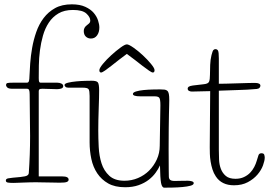

<svg xmlns="http://www.w3.org/2000/svg" viewBox="-20 -845 1251 887"><path d="M113 -45Q119 -130 119 -217Q119 -265 118 -313Q117 -361 117 -409Q117 -423 114.5 -429Q112 -435 104 -435H37Q20 -435 14 -440.5Q8 -446 8 -452Q8 -460 15 -461.5Q22 -463 40 -463H104Q112 -463 114 -471.5Q116 -480 116 -491Q117 -517 119.5 -552Q122 -587 128.5 -624Q135 -661 147.5 -697Q160 -733 181.5 -761.5Q203 -790 234.5 -807.5Q266 -825 312 -825Q349 -825 374 -813.5Q399 -802 413 -785.5Q427 -769 433 -750.5Q439 -732 439 -718Q439 -696 428.5 -681.5Q418 -667 400 -667Q386 -667 376.5 -676Q367 -685 367 -702Q367 -718 382 -729Q390 -735 393.5 -739Q397 -743 397 -750Q397 -766 379 -782.5Q361 -799 317 -799Q277 -799 250 -783Q223 -767 205.5 -740.5Q188 -714 178.5 -680.5Q169 -647 164.5 -612Q160 -577 159.5 -543.5Q159 -510 159 -484Q159 -471 161 -467Q163 -463 167 -463H245Q255 -463 263.5 -459Q272 -455 272 -447Q272 -439 263 -436Q254 -433 243 -433Q238 -433 229 -433.5Q220 -434 210 -434Q200 -434 190.5 -434.5Q181 -435 177 -435Q165 -435 162 -432Q159 -429 159 -424V-30H268Q297 -30 297 -15Q297 -8 289 -4.5Q281 -1 255 -1Q246 -1 232 -1.5Q218 -2 202.5 -2Q187 -2 171.5 -2.5Q156 -3 145 -3Q131 -3 115.5 -2.5Q100 -2 85 -1.5Q70 -1 58.5 -0.5Q47 0 41 0Q27 0 17 -1.5Q7 -3 7 -11Q7 -19 17.5 -21Q28 -23 39 -24Q79 -27 95.5 -30.5Q112 -34 113 -45Z M721 -359Q721 -386 716 -393Q711 -400 694 -400H628Q594 -400 594 -411Q594 -418 608.5 -422.5Q623 -427 643.5 -429Q664 -431 685 -431.5Q706 -432 719 -432Q732 -432 740 -431Q748 -430 753 -425.5Q758 -421 760 -411Q762 -401 762 -383Q762 -372 761.5 -357Q761 -342 760.5 -316Q760 -290 759.5 -251.5Q759 -213 759 -156Q759 -90 759.5 -62.5Q760 -35 760 -30Q760 -20 765.5 -14.5Q771 -9 788 -9Q794 -9 809 -9.5Q824 -10 848 -10Q857 -10 866 -7.5Q875 -5 875 1Q875 9 860 13Q845 17 823.5 19Q802 21 778.5 21.5Q755 22 739 22Q728 22 724 0Q720 -22 719 -81Q712 -65 699 -47Q686 -29 666.5 -14Q647 1 620 10.5Q593 20 558 20Q511 20 480 2.5Q449 -15 429.5 -44Q410 -73 402 -110.5Q394 -148 394 -187V-402Q394 -425 389.5 -432.5Q385 -440 362 -440H295Q286 -440 282 -444.5Q278 -449 278 -452Q278 -459 294.5 -463Q311 -467 332.5 -469Q354 -471 374.5 -471.5Q395 -472 404 -472Q425 -472 431.5 -465Q438 -458 438 -427Q438 -414 437.5 -392Q437 -370 436 -344Q435 -318 434.5 -291.5Q434 -265 434 -243Q434 -207 436 -166Q438 -125 449 -90.5Q460 -56 485 -33Q510 -10 555 -10Q588 -10 617.5 -22.5Q647 -35 669 -57Q691 -79 704.5 -108.5Q718 -138 718 -172ZM686 -510Q681 -510 668 -519Q655 -528 638 -541Q621 -554 602 -569Q583 -584 566 -596Q549 -584 530 -569Q511 -554 494.5 -541Q478 -528 465 -519Q452 -510 447 -510Q439 -510 439 -521Q439 -530 455.5 -550Q472 -570 494 -590Q516 -610 536.5 -625Q557 -640 566 -640Q575 -640 596.5 -625Q618 -610 639.5 -590Q661 -570 677.5 -550Q694 -530 694 -521Q694 -510 686 -510Z M951 -424Q932 -424 908 -423Q884 -422 866 -422Q860 -422 853.5 -425Q847 -428 847 -436Q847 -441 852 -444.5Q857 -448 871 -450L922 -456Q942 -458 946 -468Q950 -478 950 -500Q950 -521 951 -545.5Q952 -570 957 -590Q962 -610 966 -614Q970 -618 975 -618Q983 -618 987 -611.5Q991 -605 991 -575V-458Q1000 -458 1024.5 -458.5Q1049 -459 1076 -460Q1103 -461 1126.5 -461.5Q1150 -462 1157 -462Q1183 -462 1183 -449Q1183 -444 1179 -439.5Q1175 -435 1166 -434Q1122 -430 1077 -429Q1032 -428 991 -426V-152Q991 -131 992 -107.5Q993 -84 1000.5 -64.5Q1008 -45 1023.5 -32Q1039 -19 1068 -19Q1090 -19 1107 -27Q1124 -35 1135.5 -47Q1147 -59 1154.5 -73.5Q1162 -88 1166 -102Q1171 -118 1174 -127.5Q1177 -137 1188 -137Q1199 -137 1201 -129.5Q1203 -122 1203 -117Q1203 -103 1195 -81Q1187 -59 1169.5 -38.5Q1152 -18 1125 -3.5Q1098 11 1061 11Q1004 11 977 -30Q967 -45 961.5 -62.5Q956 -80 953 -98.5Q950 -117 949.5 -134Q949 -151 949 -165Z"/></svg>

Font: Life Savers
Style: Regular
Weight: 400
Version: Version 2.001; ttfautohint (v0.93) -l 8 -r 50 -G 200 -x 14 -